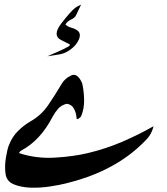

<svg xmlns="http://www.w3.org/2000/svg" viewBox="-20 -832 740 851"><path d="M344.2 -462.9Q351.6 -432.1 352.8 -392.3Q354 -352.5 340.3 -318.4Q337.9 -312.5 328.6 -306.4Q319.3 -300.3 319.3 -309.6Q317.9 -331.1 307.9 -350.1Q297.9 -369.1 275.9 -372.1Q252 -366.2 237.8 -350.1Q223.6 -334 213.4 -314.9Q158.7 -209.5 74.7 -165Q64.9 -158.7 64.9 -153.3Q140.6 -128.4 223.1 -133.3Q305.7 -138.2 368.7 -153.3Q449.2 -172.4 521.7 -203.6Q594.2 -234.9 660.6 -272.5Q652.3 -238.8 632.1 -217Q611.8 -195.3 590.3 -176.3Q464.8 -64.9 268.1 -18.1Q244.6 -12.2 202.1 -5.6Q159.7 1 116.9 -0.2Q74.2 -1.5 41.3 -14.9Q8.3 -28.3 4.4 -63.5Q0 -94.7 6.1 -132.6Q12.2 -170.4 19.5 -188.5Q33.7 -225.6 59.6 -251.2Q85.4 -276.9 115.7 -294.4Q162.6 -320.8 193.6 -366.2Q224.6 -411.6 253.4 -460.4Q268.1 -485.4 295.9 -497.8Q323.7 -510.3 344.2 -462.9ZM317.9 -766.1Q311.5 -752.4 296.4 -746.1Q281.2 -739.7 270 -724.1Q278.8 -713.9 293.9 -710Q309.1 -706.1 320.8 -698.7Q334 -689.9 334 -675.8Q334 -667.5 330.1 -658.2Q318.8 -631.3 291.5 -611.8Q268.1 -594.7 242.4 -590.8Q216.8 -586.9 189.9 -582.5Q212.9 -592.8 236.8 -603Q260.7 -613.3 282.7 -625.5Q289.6 -629.9 289.6 -633.3Q289.6 -634.8 287.6 -636.2Q278.8 -641.1 268.3 -645.8Q257.8 -650.4 249.5 -655.3Q231 -665 231 -682.6Q231 -701.2 252.4 -729Q293.5 -782.2 313.5 -797.4Q321.8 -803.7 339.4 -811.5Z"/></svg>

Font: Aref Ruqaa
Style: Regular
Weight: 400
Designer: Abdoulla Aref
Version: Version 0.7